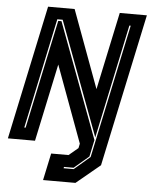

<svg xmlns="http://www.w3.org/2000/svg" viewBox="-60 -749 785 998"><g transform="rotate(5 333.0 -250.0)"><path d="M202.5 200 232.5 59H323L371.5 18.5L376.5 -5L229 -405L143 0H1.5L150 -700H288.5L438 -295L524 -700H665.5L496 97L371.5 200ZM303.5 129.5H356L438.5 59L586.5 -639H579.5L453.5 -44.5L231.5 -639H203.5L81.5 -63.5H88.5L209 -631H226L450.5 -30.5L432 57L355 122.5H305Z"/></g></svg>

Font: Tourney ExtraBold
Style: Italic
Weight: 800
Italic angle: -12°
Version: Version 1.015